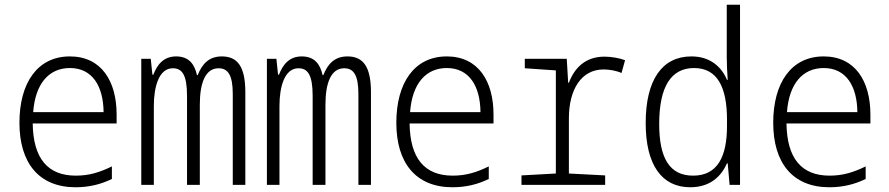

<svg xmlns="http://www.w3.org/2000/svg" viewBox="-20 -780 3750 810"><path d="M299 10C355 10 405 -2 452 -25V-78C401 -53 356 -39 300 -39C181 -39 120 -112 118 -259H472V-297C472 -437 408 -542 275 -542C137 -542 62 -429 62 -262C62 -94 143 10 299 10ZM417 -307H120C129 -428 187 -493 275 -493C370 -493 416 -416 417 -307Z M576 0H629V-333C629 -413 650 -492 709 -492C748 -492 769 -465 769 -375V0H823V-339C823 -431 847 -492 902 -492C942 -492 962 -463 962 -383V0H1015V-391C1015 -499 982 -542 916 -542C862 -542 833 -511 814 -463H811C801 -508 778 -542 723 -542C670 -542 643 -507 627 -465H623L616 -532H576Z M1106 0H1159V-333C1159 -413 1180 -492 1239 -492C1278 -492 1299 -465 1299 -375V0H1353V-339C1353 -431 1377 -492 1432 -492C1472 -492 1492 -463 1492 -383V0H1545V-391C1545 -499 1512 -542 1446 -542C1392 -542 1363 -511 1344 -463H1341C1331 -508 1308 -542 1253 -542C1200 -542 1173 -507 1157 -465H1153L1146 -532H1106Z M1889 10C1945 10 1995 -2 2042 -25V-78C1991 -53 1946 -39 1890 -39C1771 -39 1710 -112 1708 -259H2062V-297C2062 -437 1998 -542 1865 -542C1727 -542 1652 -429 1652 -262C1652 -94 1733 10 1889 10ZM2007 -307H1710C1719 -428 1777 -493 1865 -493C1960 -493 2006 -416 2007 -307Z M2180 0H2533V-40L2380 -48V-281C2380 -403 2433 -487 2526 -487C2551 -487 2580 -482 2602 -472L2617 -526C2593 -535 2560 -541 2530 -541C2451 -541 2404 -495 2380 -431H2377L2371 -532H2194V-492L2325 -483V-48L2180 -40Z M2892 10C2977 10 3023 -37 3047 -91H3050L3058 0H3102V-760H3046V-537C3046 -507 3048 -474 3050 -443H3047C3025 -496 2978 -542 2897 -542C2774 -542 2704 -444 2704 -261C2704 -84 2772 10 2892 10ZM2904 -39C2804 -39 2761 -114 2761 -257C2761 -414 2811 -493 2908 -493C3007 -493 3047 -411 3047 -275V-248C3047 -119 3007 -39 2904 -39Z M3479 10C3535 10 3585 -2 3632 -25V-78C3581 -53 3536 -39 3480 -39C3361 -39 3300 -112 3298 -259H3652V-297C3652 -437 3588 -542 3455 -542C3317 -542 3242 -429 3242 -262C3242 -94 3323 10 3479 10ZM3597 -307H3300C3309 -428 3367 -493 3455 -493C3550 -493 3596 -416 3597 -307Z"/></svg>

Font: Noto Sans Mono Condensed Light
Style: Regular
Weight: 300
Width: 3
Designer: Monotype Design Team
Foundry: Monotype Imaging Inc.
Version: Version 2.014